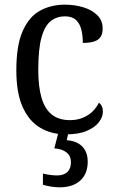

<svg xmlns="http://www.w3.org/2000/svg" viewBox="-20 -566 497 823"><path d="M262 10Q201 10 153 -18Q105 -46 77.5 -106.5Q50 -167 50 -265Q50 -372 77.5 -433.5Q105 -495 152 -520.5Q199 -546 258 -546Q301 -546 338 -534.5Q375 -523 397.5 -500.5Q420 -478 420 -444Q420 -421 411 -407.5Q402 -394 383 -388Q364 -382 335 -382Q335 -414 328.5 -439.5Q322 -465 305.5 -480.5Q289 -496 258 -496Q224 -496 198 -476Q172 -456 158 -406Q144 -356 144 -266Q144 -195 158 -147Q172 -99 202 -75Q232 -51 280 -51Q310 -51 334.5 -61Q359 -71 376.5 -88Q394 -105 404 -126Q412 -120 416.5 -110.5Q421 -101 421 -87Q421 -65 404 -42.5Q387 -20 352 -5Q317 10 262 10ZM235 237Q220 237 200 234Q180 231 164 226V178Q180 182 196.5 184Q213 186 225 186Q253 186 268.5 171.5Q284 157 284 130Q284 101 264 86.5Q244 72 213 70L233 -9H276L266 35Q296 37 316 49Q336 61 346 80.5Q356 100 356 127Q356 179 324 208Q292 237 235 237Z"/></svg>

Font: Noto Serif Khmer SemiCondensed
Style: Regular
Weight: 400
Width: 4
Designer: Danh Hong and the Monotype Design Team
Foundry: Monotype Imaging Inc.
Version: Version 2.004